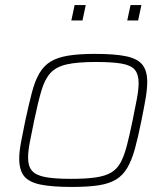

<svg xmlns="http://www.w3.org/2000/svg" viewBox="-20 -731 661 759"><path d="M264 8Q185 8 139.5 -1.5Q94 -11 75 -35Q56 -59 56 -104Q56 -131 63 -168.5Q70 -206 80 -254Q94 -319 106 -365Q118 -411 135.5 -441Q153 -471 180 -487.5Q207 -504 249.5 -511Q292 -518 355 -518Q434 -518 479 -508.5Q524 -499 543 -475Q562 -451 562 -407Q562 -379 555.5 -341Q549 -303 539 -254Q526 -189 513.5 -143.5Q501 -98 483.5 -68Q466 -38 439 -21.5Q412 -5 370 1.5Q328 8 264 8ZM260 -24Q319 -24 357.5 -29.5Q396 -35 419.5 -49Q443 -63 457 -89Q471 -115 481.5 -155.5Q492 -196 504 -254Q514 -303 521 -340Q528 -377 528 -403Q528 -437 513 -455Q498 -473 461 -479.5Q424 -486 359 -486Q286 -486 244 -476.5Q202 -467 179.5 -442.5Q157 -418 143.5 -372Q130 -326 115 -254Q105 -206 98 -169.5Q91 -133 91 -107Q91 -74 106.5 -56Q122 -38 159 -31Q196 -24 260 -24ZM483 -650 496 -711H539L526 -650ZM262 -650 275 -711H319L306 -650Z"/></svg>

Font: Saira SemiExpanded Thin
Style: Italic
Weight: 250
Width: 6
Italic angle: -12°
Designer: Hector Gatti with collaboration of the Omnibus-Type team
Foundry: Omnibus-Type
Version: Version 1.101